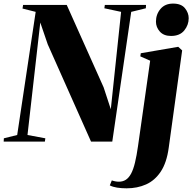

<svg xmlns="http://www.w3.org/2000/svg" viewBox="-47 -770 1046 1044"><path d="M-27 0 -26 -18 46.5 -36 147 -705.5 75.5 -723.5 78.5 -743H316L516.5 -295L555.5 -176L611.5 -705.5L520.5 -725L523 -743H747L746 -725L666.5 -705.5L563.5 0H448L212.5 -529L172 -647.5L102.5 -36L199.5 -18L197 0ZM870.5 33Q859.5 114.5 827.2 163Q795 211.5 747.2 232.8Q699.5 254 641.5 254Q613 254 589.5 250.2Q566 246.5 550 238L561 211Q571 214.5 580.8 216.2Q590.5 218 599 218Q621 218 637.2 207.5Q653.5 197 665.8 174.2Q678 151.5 687 114.2Q696 77 703.5 24L769.5 -440L716 -463.5L718.5 -480.5L922 -515.5L943.5 -496ZM883 -574.5Q843.5 -574.5 822.2 -598.2Q801 -622 801 -652.5Q801 -692 825.5 -721.2Q850 -750.5 894 -750.5Q938.5 -750.5 958.8 -725.2Q979 -700 979 -671Q979 -634 954.8 -604.2Q930.5 -574.5 883 -574.5Z"/></svg>

Font: Merriweather 144pt Black
Style: Italic
Weight: 900
Italic angle: -7.8°
Version: Version 2.101